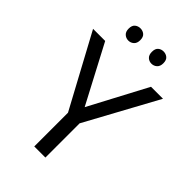

<svg xmlns="http://www.w3.org/2000/svg" viewBox="-266 -1003 1099 1099"><g transform="rotate(45 283.0 -454.0)"><path d="M283 -363 469 -714H566L328 -277V0H238V-273L0 -714H98ZM143 -859Q143 -885 157 -896.5Q171 -908 190 -908Q209 -908 223 -896.5Q237 -885 237 -859Q237 -834 223 -821.5Q209 -809 190 -809Q171 -809 157 -821.5Q143 -834 143 -859ZM331 -859Q331 -885 344.5 -896.5Q358 -908 377 -908Q396 -908 410 -896.5Q424 -885 424 -859Q424 -834 410 -821.5Q396 -809 377 -809Q358 -809 344.5 -821.5Q331 -834 331 -859Z"/></g></svg>

Font: Noto Sans Pau Cin Hau
Style: Regular
Weight: 400
Designer: Monotype Design Team
Foundry: Monotype Imaging Inc.
Version: Version 2.002; ttfautohint (v1.8.4.7-5d5b)